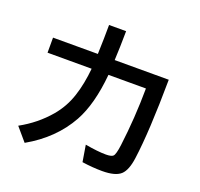

<svg xmlns="http://www.w3.org/2000/svg" viewBox="-146 -994 1252 1199"><g transform="rotate(20 480.0 -394.0)"><path d="M78.1 -636.2H376Q379.9 -744.6 379.9 -830.1H493.2Q492.2 -718.8 487.8 -636.2H847.2Q844.2 -290 818.8 -105.5Q807.6 -21.5 773.4 9.8Q737.8 42 650.9 42Q587.9 42 517.1 31.7L499 -78.1Q583.5 -63 637.2 -63Q674.3 -63 685.5 -74.2Q698.2 -86.4 706.5 -150.4Q730.5 -339.8 731.9 -536.1H482.9Q464.4 -335 397.5 -213.9Q310.5 -57.1 136.2 42L62 -44.9Q171.4 -105 248.5 -195.8Q306.6 -264.2 334.5 -350.6Q361.3 -432.1 371.1 -536.1H78.1Z"/></g></svg>

Font: BIZ UDPGothic
Style: Bold
Weight: 700
Designer: TypeBank Co., Ltd.
Foundry: Morisawa Inc.
Version: Version 1.051